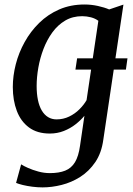

<svg xmlns="http://www.w3.org/2000/svg" viewBox="-20 -584 593 854"><path d="M315.5 -274.5 323 -324.5H547L540 -274.5ZM439.5 37.5Q431.5 96.5 403.8 137.2Q376 178 337 202.8Q298 227.5 254.2 238.5Q210.5 249.5 169.5 249.5Q147 249.5 123.8 246.5Q100.5 243.5 81.2 238.8Q62 234 51.5 229.5L74 147Q84.5 154 104.8 163Q125 172 150.5 179Q176 186 202 186Q242.5 186 270 175Q297.5 164 313.5 137.5Q329.5 111 336 64L355.5 -69Q339 -49 316 -31Q293 -13 264 -1.5Q235 10 201.5 10Q145.5 10 109 -17Q72.5 -44 54.8 -90.8Q37 -137.5 37 -197Q37 -246.5 50.2 -298.2Q63.5 -350 89.8 -397.2Q116 -444.5 154.5 -482.2Q193 -520 243.5 -542Q294 -564 356 -564Q386 -564 415.5 -557.5Q445 -551 465.5 -542L529 -563.5ZM417.5 -491.5Q403.5 -502 384.5 -507Q365.5 -512 345.5 -512Q303 -512 270 -492.5Q237 -473 213 -440Q189 -407 173.5 -366.5Q158 -326 150.5 -283.2Q143 -240.5 143 -201.5Q143 -166.5 148.8 -139Q154.5 -111.5 166 -92.2Q177.5 -73 194 -63Q210.5 -53 231.5 -53Q261.5 -53 287.5 -65.5Q313.5 -78 333.2 -97.8Q353 -117.5 365 -138.5Z"/></svg>

Font: Merriweather 28pt
Style: Italic
Weight: 400
Italic angle: -7.8°
Version: Version 2.101